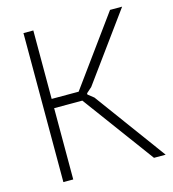

<svg xmlns="http://www.w3.org/2000/svg" viewBox="-110 -831 828 921"><g transform="rotate(-15 304.0 -370.0)"><path d="M91 -740H140V-400H274L521 -740H581L338 -406L311 -382V-376L340 -353L599 0H541L280 -354H140V0H91Z"/></g></svg>

Font: Encode Sans Narrow
Style: ExtraLight
Weight: 200
Designer: Pablo Impallari, Andres Torresi
Foundry: Pablo Impallari, Andres Torresi
Version: Version 1.000; ttfautohint (v1.00) -l 8 -r 50 -G 200 -x 14 -